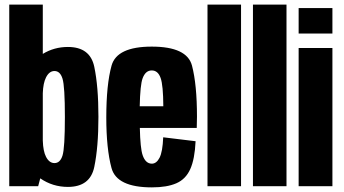

<svg xmlns="http://www.w3.org/2000/svg" viewBox="-20 -805 1488 830"><path d="M20 0V-785H165V-572Q214 -602 273.5 -602Q369.5 -602 387.5 -516.5Q405.5 -431 405.5 -300Q405.5 -169 387.5 -83Q369.5 3 273.5 3Q207.5 3 154 -34L145 0ZM165 -402V-197Q166.5 -151 179 -127Q193 -100 215.5 -100Q240 -100 250.2 -132.5Q260.5 -165 260.5 -299.5Q260.5 -432 250.2 -465Q240 -498 215.5 -498Q193 -498 179 -470.5Q166.5 -446 165 -402Z M636.5 5Q484.5 5 462 -78.8Q439.5 -162.5 439.5 -297.5Q439.5 -439 462.2 -521.2Q485 -603.5 636 -603.5Q788.5 -603.5 810 -521.2Q831.5 -439 831.5 -300.5Q831.5 -274 830.5 -252H584.5Q586.5 -163.5 596.5 -134.5Q609 -97.5 636.5 -97.5Q656.5 -97.5 669.8 -123.2Q683 -149 685.5 -211.5L825.5 -194.5Q822 -117.5 802.5 -74Q783 -30.5 742.5 -12.8Q702 5 636.5 5ZM584 -345.5H686Q685.5 -436.5 674.5 -467.5Q663 -500.5 636 -500.5Q609 -500.5 596.5 -466.5Q586 -438.5 584 -345.5Z M877 0V-785H1022V0Z M1073.5 0V-785H1218.5V0Z M1271 0V-597.5H1417V0ZM1271 -770H1417V-660H1271Z"/></svg>

Font: Anybody Condensed Regular
Style: Bold
Weight: 700
Width: 3
Designer: Tyler Finck
Foundry: Etcetera Type Company
Version: Version 1.010; ttfautohint (v1.8.3) -l 8 -r 50 -G 200 -x 14 